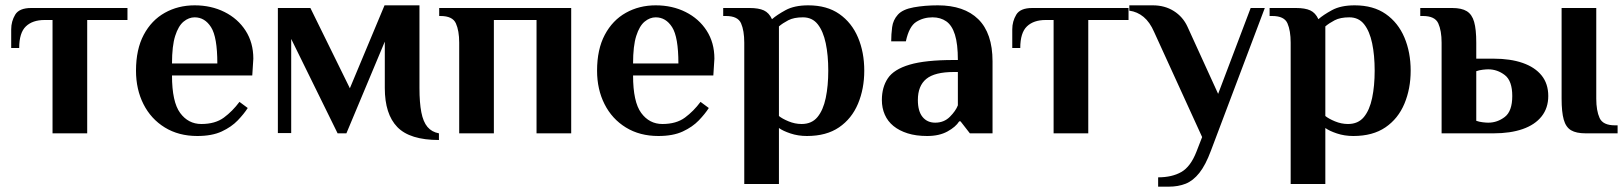

<svg xmlns="http://www.w3.org/2000/svg" viewBox="-20 -500 6086 720"><path d="M177 0V-425H147Q102 -425 77 -401Q52 -377 52 -320H22V-390Q22 -420 37 -445Q52 -470 97 -470H458V-425H307V0Z M720 10Q650 10 598 -22Q546 -54 518 -109.5Q490 -165 490 -235Q490 -315 519 -369.5Q548 -424 598 -452Q648 -480 710 -480Q772 -480 822 -455Q872 -430 901 -385Q930 -340 930 -280L926 -217H625Q625 -118 655.5 -76.5Q686 -35 735 -35Q787 -35 819.5 -59Q852 -83 878 -118L909 -95Q895 -73 871.5 -48.5Q848 -24 811.5 -7Q775 10 720 10ZM625 -262H795Q795 -361 771.5 -398Q748 -435 710 -435Q688 -435 668.5 -419Q649 -403 637 -365.5Q625 -328 625 -262Z M1626 25Q1517 25 1470 -23.5Q1423 -72 1423 -170V-344L1279 0H1246L1072 -354V-1H1022V-470H1144L1292 -169L1422 -480H1553V-170Q1553 -115 1560 -79Q1567 -43 1583 -24Q1599 -5 1626 0Z M1702 0V-340Q1702 -385 1689.5 -412.5Q1677 -440 1632 -440H1627V-470H2122V0H1992V-425H1832V0Z M2449 10Q2379 10 2327 -22Q2275 -54 2247 -109.5Q2219 -165 2219 -235Q2219 -315 2248 -369.5Q2277 -424 2327 -452Q2377 -480 2439 -480Q2501 -480 2551 -455Q2601 -430 2630 -385Q2659 -340 2659 -280L2655 -217H2354Q2354 -118 2384.5 -76.5Q2415 -35 2464 -35Q2516 -35 2548.5 -59Q2581 -83 2607 -118L2638 -95Q2624 -73 2600.5 -48.5Q2577 -24 2540.5 -7Q2504 10 2449 10ZM2354 -262H2524Q2524 -361 2500.5 -398Q2477 -435 2439 -435Q2417 -435 2397.5 -419Q2378 -403 2366 -365.5Q2354 -328 2354 -262Z M2771 190V-340Q2771 -385 2759 -412.5Q2747 -440 2702 -440H2692V-470H2791Q2825 -470 2844.5 -461Q2864 -452 2875 -428Q2893 -444 2926 -462Q2959 -480 3011 -480Q3081 -480 3127.5 -447.5Q3174 -415 3197.5 -359.5Q3221 -304 3221 -235Q3221 -167 3197.5 -111Q3174 -55 3126.5 -22.5Q3079 10 3006 10Q2973 10 2944.5 0.5Q2916 -9 2901 -20V190ZM2986 -35Q3024 -35 3045.5 -61Q3067 -87 3076.5 -132.5Q3086 -178 3086 -235Q3086 -293 3076.5 -338Q3067 -383 3046.5 -409Q3026 -435 2991 -435Q2957 -435 2936 -424Q2915 -413 2901 -401V-65Q2913 -55 2937 -45Q2961 -35 2986 -35Z M3457 10Q3415 10 3383.5 0Q3352 -10 3330.5 -27.5Q3309 -45 3298 -70Q3287 -95 3287 -125Q3287 -173 3309.5 -206.5Q3332 -240 3391 -257.5Q3450 -275 3557 -275H3572Q3572 -335 3561 -370Q3550 -405 3528.5 -420Q3507 -435 3477 -435Q3443 -435 3416 -418Q3389 -401 3377 -345H3322Q3322 -371 3325.5 -398Q3329 -425 3347 -445Q3365 -465 3406.5 -472.5Q3448 -480 3497 -480Q3546 -480 3584 -467Q3622 -454 3648.5 -428Q3675 -402 3688.5 -362.5Q3702 -323 3702 -270V0H3617L3582 -45H3577Q3564 -24 3533 -7Q3502 10 3457 10ZM3487 -40Q3520 -40 3542 -62Q3564 -84 3572 -105V-230H3557Q3485 -230 3453.5 -204Q3422 -178 3422 -125Q3422 -83 3439.5 -61.5Q3457 -40 3487 -40Z M3931 0V-425H3901Q3856 -425 3831 -401Q3806 -377 3806 -320H3776V-390Q3776 -420 3791 -445Q3806 -470 3851 -470H4212V-425H4061V0Z M4323 200V165Q4375 165 4410 145Q4445 125 4467 68L4488 14L4308 -380Q4292 -417 4268.5 -436.5Q4245 -456 4215 -460V-480H4303Q4348 -480 4382 -458.5Q4416 -437 4433 -400L4548 -148L4670 -470H4723L4521 65Q4501 119 4477.5 148.5Q4454 178 4426 189Q4398 200 4363 200Z M4820 190V-340Q4820 -385 4808 -412.5Q4796 -440 4751 -440H4741V-470H4840Q4874 -470 4893.5 -461Q4913 -452 4924 -428Q4942 -444 4975 -462Q5008 -480 5060 -480Q5130 -480 5176.5 -447.5Q5223 -415 5246.5 -359.5Q5270 -304 5270 -235Q5270 -167 5246.5 -111Q5223 -55 5175.5 -22.5Q5128 10 5055 10Q5022 10 4993.5 0.5Q4965 -9 4950 -20V190ZM5035 -35Q5073 -35 5094.5 -61Q5116 -87 5125.5 -132.5Q5135 -178 5135 -235Q5135 -293 5125.5 -338Q5116 -383 5095.5 -409Q5075 -435 5040 -435Q5006 -435 4985 -424Q4964 -413 4950 -401V-65Q4962 -55 4986 -45Q5010 -35 5035 -35Z M5386 0V-340Q5386 -385 5373.5 -412.5Q5361 -440 5316 -440H5306V-470H5426Q5461 -470 5480.5 -458Q5500 -446 5508 -418Q5516 -390 5516 -340V-280H5581Q5644 -280 5690 -264Q5736 -248 5761 -217Q5786 -186 5786 -140Q5786 -95 5761 -63.5Q5736 -32 5690 -16Q5644 0 5581 0ZM5561 -40Q5595 -40 5623 -61.5Q5651 -83 5651 -140Q5651 -197 5623 -218.5Q5595 -240 5561 -240Q5553 -240 5540 -238.5Q5527 -237 5516 -233V-47Q5527 -43 5540 -41.5Q5553 -40 5561 -40ZM5926 0Q5891 0 5871.5 -11.5Q5852 -23 5844 -51.5Q5836 -80 5836 -130V-470H5966V-130Q5966 -85 5978.5 -57.5Q5991 -30 6036 -30H6046V0Z"/></svg>

Font: El Messiri
Style: Regular
Weight: 400
Designer: Mohamed Gaber
Foundry: Kief Type Foundry
Version: Version 2.020